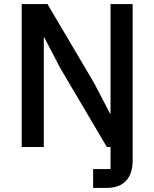

<svg xmlns="http://www.w3.org/2000/svg" viewBox="-20 -718 754 938"><path d="M194 0H86V-698H212L440 -312L517 -164H520V-698H628V67Q628 130 596 165Q564 200 500 200H435V108H520V0H502L274 -386L197 -534H194Z"/></svg>

Font: IBM Plex Sans Medm
Style: Regular
Weight: 500
Designer: Mike Abbink, Paul van der Laan, Pieter van Rosmalen
Foundry: Bold Monday
Version: Version 3.005